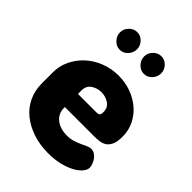

<svg xmlns="http://www.w3.org/2000/svg" viewBox="-202 -789 901 901"><g transform="rotate(45 248.0 -339.0)"><path d="M257 -482Q300 -482 339 -468Q378 -454 407.5 -429Q437 -404 454.5 -369Q472 -334 472 -292Q472 -259 463.5 -240Q455 -221 441 -212Q427 -203 409.5 -201Q392 -199 375 -199H182V-193Q182 -156 210 -133.5Q238 -111 284 -111Q307 -111 325 -117Q343 -123 357.5 -129.5Q372 -136 384.5 -142Q397 -148 409 -148Q422 -148 433 -140.5Q444 -133 451 -122.5Q458 -112 462 -100.5Q466 -89 466 -80Q466 -66 453 -50Q440 -34 415.5 -20.5Q391 -7 356.5 1.5Q322 10 280 10Q224 10 178 -5.5Q132 -21 98 -48.5Q64 -76 45.5 -115Q27 -154 27 -202V-275Q27 -317 45 -354.5Q63 -392 94 -420.5Q125 -449 167 -465.5Q209 -482 257 -482ZM306 -286Q317 -286 322 -291Q327 -296 327 -310Q327 -340 304.5 -355Q282 -370 254 -370Q227 -370 204.5 -355Q182 -340 182 -310V-286ZM174 -688Q197 -688 213.5 -670.5Q230 -653 230 -630Q230 -607 213.5 -589Q197 -571 174 -571Q151 -571 134 -589Q117 -607 117 -630Q117 -653 134 -670.5Q151 -688 174 -688ZM334 -688Q357 -688 373.5 -670.5Q390 -653 390 -630Q390 -607 373.5 -589Q357 -571 334 -571Q311 -571 294 -589Q277 -607 277 -630Q277 -653 294 -670.5Q311 -688 334 -688Z"/></g></svg>

Font: AkaAcidDosis
Style: ExtraBold
Weight: 800
Designer: Edgar Tolentino, Pablo Impallari, Igino Marini, Aka-Acid
Foundry: Edgar Tolentino, Pablo Impallari, Igino Marini, Aka-Acid
Version: Version 1.007